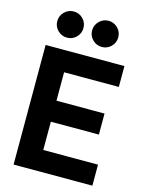

<svg xmlns="http://www.w3.org/2000/svg" viewBox="-142 -1077 894 1163"><g transform="rotate(15 305.0 -495.0)"><path d="M231 -850.1Q207 -826.2 173.1 -826.2Q139.2 -826.2 115 -850.1Q90.8 -874 90.8 -908Q90.8 -941.9 115 -966.1Q139.2 -990.2 173.1 -990.2Q207 -990.2 231 -966.1Q254.9 -941.9 254.9 -908Q254.9 -874 231 -850.1ZM391.1 -826.2Q357.9 -826.2 333.5 -850.1Q309.1 -874 309.1 -908Q309.1 -941.9 333.5 -966.1Q357.9 -990.2 391.1 -990.2Q425.3 -990.2 449.2 -966.1Q473.1 -941.9 473.1 -908Q473.1 -874 449.2 -850.1Q425.3 -826.2 391.1 -826.2ZM210.9 -619.1V-440.9H512.2V-309.1H210.9V-131.8H554.2V0H60.1V-750H554.2V-619.1Z"/></g></svg>

Font: Oakes Grotesk
Style: Bold
Weight: 700
Designer: Samuel Oakes
Foundry: Samuel Oakes
Version: Version 1.0 | wf-rip DC20170320